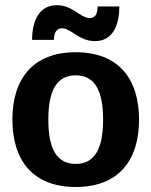

<svg xmlns="http://www.w3.org/2000/svg" viewBox="-20 -716 590 748"><path d="M190 -560.8C190 -592.5 203.3 -605.8 221.7 -605.8C256.7 -605.8 287.5 -555.8 350 -555.8C422.5 -555.8 445 -623.3 445 -690.8H360C360 -660.8 350.8 -645.8 330 -645.8C292.5 -645.8 263.3 -695.8 201.7 -695.8C128.3 -695.8 105 -627.5 105 -560.8ZM275 12.5C440.8 12.5 521.7 -90 521.7 -250C521.7 -410 440.8 -512.5 275 -512.5C109.2 -512.5 28.3 -410 28.3 -250C28.3 -90 109.2 12.5 275 12.5ZM275 -77.5C201.7 -77.5 168.3 -135 168.3 -250C168.3 -365 201.7 -422.5 275 -422.5C348.3 -422.5 381.7 -365 381.7 -250C381.7 -135 348.3 -77.5 275 -77.5Z"/></svg>

Font: Familjen Grotesk
Style: Bold
Weight: 700
Designer: Anders Wikstroem, Jonas Baeckman, Matilda Gysing, Kristian Moeller
Foundry: Familjen STHLM AB
Version: Version 2.000